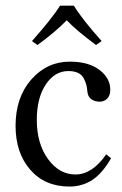

<svg xmlns="http://www.w3.org/2000/svg" viewBox="-20 -666 443 698"><path d="M248.5 -645.5Q278.8 -595.7 349.6 -516.6L329.1 -502.4Q256.3 -556.2 222.7 -592.3Q180.2 -548.8 116.2 -502.4L96.2 -516.6Q168 -597.7 198.7 -645.5ZM383.8 -90.8Q352.1 -35.6 315.4 -11.7Q278.8 12.2 232.4 12.2Q143.1 12.2 89.8 -49.1Q36.6 -110.4 36.6 -208.5Q36.6 -312 93.8 -377Q150.9 -441.9 233.9 -441.9Q302.2 -441.9 341.6 -411.9Q380.9 -381.8 380.9 -339.8Q380.9 -318.8 369.9 -307.6Q358.9 -296.4 342.3 -296.4Q324.7 -296.4 312.3 -305.2Q299.8 -314 297.9 -331.5Q296.4 -347.7 293.7 -358.2Q291 -368.7 284.2 -381.6Q277.3 -394.5 263.4 -401.1Q249.5 -407.7 228.5 -407.7Q178.7 -407.7 146.2 -358.6Q113.8 -309.6 113.8 -230Q113.8 -144 154.5 -87.9Q195.3 -31.7 254.4 -31.7Q315.4 -31.7 366.2 -105Z"/></svg>

Font: Libertinage
Style: f
Weight: 400
Designer: OSP
Foundry: OSP
Version: Version 1.0; 2008; OFL relea